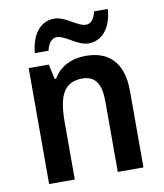

<svg xmlns="http://www.w3.org/2000/svg" viewBox="-84 -815 753 884"><g transform="rotate(-10 293.0 -373.5)"><path d="M114 -605H178C185 -640 204 -660 225 -660C265 -660 315 -606 366 -606C426 -606 474 -655 480 -747H416C408 -713 393 -693 370 -693C327 -693 282 -746 228 -746C162 -746 121 -688 114 -605ZM341 -552C279 -552 221 -527 190 -472H183L168 -542H74V0H194V-267C194 -391 222 -452 309 -452C369 -452 395 -411 395 -330V0H515V-357C515 -491 450 -552 341 -552Z"/></g></svg>

Font: Noto Sans Kannada SemiCondensed SemiBold
Style: Regular
Weight: 600
Width: 4
Designer: Jelle Bosma - Monotype Design Team
Foundry: Monotype Imaging Inc.
Version: Version 2.005